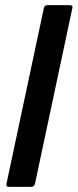

<svg xmlns="http://www.w3.org/2000/svg" viewBox="-20 -728 303 748"><path d="M5 -11 151 -697Q154 -708 165 -708H251Q265 -708 262 -697L116 -11Q113 0 101 0H15Q3 0 5 -11Z"/></svg>

Font: Glory Thin SemiBold
Style: Italic
Weight: 600
Italic angle: -12°
Version: Version 1.011